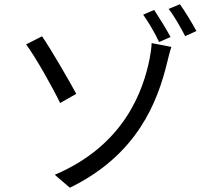

<svg xmlns="http://www.w3.org/2000/svg" viewBox="-20 -836 996 904"><path d="M237.9 -13.1 308.9 47.9C626.1 -106.9 721.9 -354 768.1 -546.2C771 -558.2 778.8 -590.9 786.9 -615.1L693.9 -633.2C693.9 -616.1 688.9 -581 683.9 -556.1C654.1 -411.9 567.8 -153.1 237.9 -13.1ZM103 -627.1C149.1 -564.3 228 -424 263.1 -350.9L339.1 -394.2C305 -457 220.9 -603 177.9 -665.1ZM706 -789.1 654.1 -767C678.3 -733 710.9 -678.3 729 -638.1L783 -661.9C763.8 -697.8 728 -756 706 -789.1ZM827.1 -816.1 774.1 -794C800.1 -761 831 -706 851.9 -665.8L904.8 -690C884.9 -726.9 850.1 -784.1 827.1 -816.1Z"/></svg>

Font: Karasuma Gothic
Style: Regular
Weight: 400
Designer: Rasmus Andersson, Ryoko Nishizuka
Foundry: Genbu
Version: Version 1.00